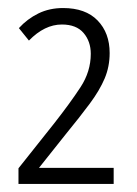

<svg xmlns="http://www.w3.org/2000/svg" viewBox="-20 -873 340 478"><path d="M263 -415H26V-454L115 -566Q155 -617 180.5 -656Q206 -695 206 -739Q206 -770 188 -791Q170 -812 134 -812Q91 -812 52 -772L27 -803Q48 -826 75.5 -839.5Q103 -853 137 -853Q193 -853 223 -822Q253 -791 253 -741Q253 -707 240.5 -677.5Q228 -648 203.5 -615Q179 -582 143 -538L77 -455H263Z"/></svg>

Font: Noto Sans ExtraCondensed Light
Style: Regular
Weight: 300
Width: 2
Designer: Monotype Design Team
Foundry: Monotype Imaging Inc.
Version: Version 2.013; ttfautohint (v1.8.4.7-5d5b)